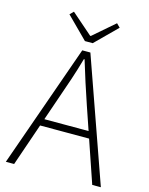

<svg xmlns="http://www.w3.org/2000/svg" viewBox="-135 -1013 851 1097"><g transform="rotate(15 290.5 -464.5)"><path d="M9 0 266 -728H314L571 0H520L373 -430Q351 -495 331.5 -555Q312 -615 292 -682H288Q269 -615 249 -555Q229 -495 206 -430L58 0ZM125 -251V-292H452V-251ZM267 -783 142 -908 163 -929 288 -820H292L418 -929L439 -908L313 -783Z"/></g></svg>

Font: Noto Sans JP ExtraLight
Style: Regular
Weight: 250
Designer: Ryoko NISHIZUKA  (kana, bopomofo & ideographs); Paul D. Hunt (Latin, Greek & Cyrillic); Sandoll Communications , Soo-you
Foundry: Adobe
Version: Version 2.004-H2;hotconv 1.0.118;makeotfexe 2.5.65603